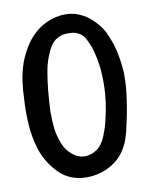

<svg xmlns="http://www.w3.org/2000/svg" viewBox="-81 -774 648 830"><g transform="rotate(-10 243.0 -359.0)"><path d="M439.5 -192.4Q434.6 -166 425.8 -140.6Q418 -116.2 403.3 -92.8Q375 -46.9 321.3 -22.5Q279.3 -3.9 236.3 -3.9Q223.6 -3.9 210.9 -4.9Q146.5 -12.7 105.5 -58.6Q63.5 -104.5 44.9 -161.1Q28.3 -214.8 24.4 -270.5Q22.5 -300.8 22.5 -331.1Q22.5 -356.4 24.4 -382.8Q25.4 -423.8 31.2 -463.9Q37.1 -503.9 50.8 -543Q65.4 -581.1 87.9 -615.2Q111.3 -650.4 144.5 -674.8Q176.8 -698.2 219.7 -709Q241.2 -713.9 262.7 -713.9Q283.2 -713.9 302.7 -709Q330.1 -701.2 353.5 -685.5Q377 -668.9 395.5 -647.5Q415 -626 426.8 -600.6Q438.5 -575.2 447.3 -548.8Q457 -516.6 461.9 -485.4Q466.8 -454.1 468.8 -422.9Q468.8 -415 468.8 -407.2Q468.8 -357.4 460.9 -307.6Q453.1 -249 439.5 -192.4ZM352.5 -552.7Q344.7 -572.3 335 -591.8Q325.2 -611.3 306.6 -621.1Q294.9 -627.9 281.2 -629.9Q273.4 -630.9 265.6 -630.9Q260.7 -630.9 254.9 -630.9Q240.2 -630.9 227.5 -626Q214.8 -622.1 203.1 -613.3Q192.4 -604.5 184.6 -593.8Q176.8 -582 170.9 -569.3Q152.3 -529.3 144.5 -486.3Q136.7 -442.4 132.8 -399.4Q128.9 -358.4 127 -316.4Q127 -306.6 127 -296.9Q127 -263.7 130.9 -232.4Q135.7 -200.2 148.4 -168Q161.1 -135.7 188.5 -114.3Q212.9 -94.7 241.2 -94.7Q248 -94.7 256.8 -96.7Q293 -103.5 316.4 -134.8Q327.1 -150.4 334 -168Q340.8 -186.5 346.7 -203.1Q356.4 -237.3 363.3 -273.4Q370.1 -308.6 373 -344.7Q375 -370.1 375 -394.5Q375 -422.9 373 -450.2Q368.2 -502 352.5 -552.7Z"/></g></svg>

Font: Little Wizzy
Style: Regular
Weight: 400
Version: Version 1.0